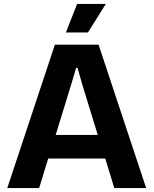

<svg xmlns="http://www.w3.org/2000/svg" viewBox="-20 -956 781 976"><path d="M17 0 259 -729H481L723 0H561L515 -150H225L179 0ZM315 -791 372 -936H518L427 -791ZM263 -270H477L401 -517L374 -611H367L339 -517Z"/></svg>

Font: Mona Sans
Style: Bold
Weight: 700
Designer: Deni Anggara
Foundry: GitHub
Version: Version 2.000;Glyphs 3.2.3 (3260)